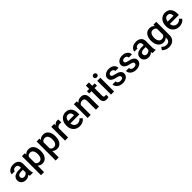

<svg xmlns="http://www.w3.org/2000/svg" viewBox="571 -2868 5214 5214"><g transform="rotate(-45 3178.5 -260.5)"><path d="M376.5 0Q368.7 -15.1 362.8 -49.3Q306.2 9.8 224.1 9.8Q144.5 9.8 94.2 -35.6Q43.9 -81.1 43.9 -147.9Q43.9 -232.4 106.7 -277.6Q169.4 -322.8 286.1 -322.8H358.9V-357.4Q358.9 -398.4 335.9 -423.1Q313 -447.8 266.1 -447.8Q225.6 -447.8 199.7 -427.5Q173.8 -407.2 173.8 -376H55.2Q55.2 -419.4 84 -457.3Q112.8 -495.1 162.4 -516.6Q211.9 -538.1 272.9 -538.1Q365.7 -538.1 420.9 -491.5Q476.1 -444.8 477.5 -360.4V-122.1Q477.5 -50.8 497.6 -8.3V0ZM246.1 -85.4Q281.2 -85.4 312.3 -102.5Q343.3 -119.6 358.9 -148.4V-248H294.9Q229 -248 195.8 -225.1Q162.6 -202.1 162.6 -160.2Q162.6 -126 185.3 -105.7Q208 -85.4 246.1 -85.4Z M1064.5 -258.8Q1064.5 -136.2 1008.8 -63.2Q953.1 9.8 859.4 9.8Q772.5 9.8 720.2 -47.4V203.1H601.6V-528.3H710.9L715.8 -474.6Q768.1 -538.1 857.9 -538.1Q954.6 -538.1 1009.5 -466.1Q1064.5 -394 1064.5 -266.1ZM946.3 -269Q946.3 -348.1 914.8 -394.5Q883.3 -440.9 824.7 -440.9Q752 -440.9 720.2 -380.9V-146.5Q752.4 -85 825.7 -85Q882.3 -85 914.3 -130.6Q946.3 -176.3 946.3 -269Z M1627.4 -258.8Q1627.4 -136.2 1571.8 -63.2Q1516.1 9.8 1422.4 9.8Q1335.4 9.8 1283.2 -47.4V203.1H1164.6V-528.3H1273.9L1278.8 -474.6Q1331.1 -538.1 1420.9 -538.1Q1517.6 -538.1 1572.5 -466.1Q1627.4 -394 1627.4 -266.1ZM1509.3 -269Q1509.3 -348.1 1477.8 -394.5Q1446.3 -440.9 1387.7 -440.9Q1314.9 -440.9 1283.2 -380.9V-146.5Q1315.4 -85 1388.7 -85Q1445.3 -85 1477.3 -130.6Q1509.3 -176.3 1509.3 -269Z M2004.4 -419.9Q1981 -423.8 1956.1 -423.8Q1874.5 -423.8 1846.2 -361.3V0H1727.5V-528.3H1840.8L1843.8 -469.2Q1886.7 -538.1 1962.9 -538.1Q1988.3 -538.1 2004.9 -531.2Z M2293.5 9.8Q2180.7 9.8 2110.6 -61.3Q2040.5 -132.3 2040.5 -250.5V-265.1Q2040.5 -344.2 2071 -406.5Q2101.6 -468.8 2156.7 -503.4Q2211.9 -538.1 2279.8 -538.1Q2387.7 -538.1 2446.5 -469.2Q2505.4 -400.4 2505.4 -274.4V-226.6H2160.2Q2165.5 -161.1 2203.9 -123Q2242.2 -85 2300.3 -85Q2381.8 -85 2433.1 -150.9L2497.1 -89.8Q2465.3 -42.5 2412.4 -16.4Q2359.4 9.8 2293.5 9.8ZM2279.3 -442.9Q2230.5 -442.9 2200.4 -408.7Q2170.4 -374.5 2162.1 -313.5H2388.2V-322.3Q2384.3 -381.8 2356.4 -412.4Q2328.6 -442.9 2279.3 -442.9Z M2707.5 -528.3 2710.9 -467.3Q2769.5 -538.1 2864.7 -538.1Q3029.8 -538.1 3032.7 -349.1V0H2914.1V-342.3Q2914.1 -392.6 2892.3 -416.7Q2870.6 -440.9 2821.3 -440.9Q2749.5 -440.9 2714.4 -376V0H2595.7V-528.3Z M3302.2 -656.7V-528.3H3395.5V-440.4H3302.2V-145.5Q3302.2 -115.2 3314.2 -101.8Q3326.2 -88.4 3356.9 -88.4Q3377.4 -88.4 3398.4 -93.3V-1.5Q3357.9 9.8 3320.3 9.8Q3183.6 9.8 3183.6 -141.1V-440.4H3096.7V-528.3H3183.6V-656.7Z M3612.3 0H3493.7V-528.3H3612.3ZM3486.3 -665.5Q3486.3 -692.9 3503.7 -710.9Q3521 -729 3553.2 -729Q3585.4 -729 3603 -710.9Q3620.6 -692.9 3620.6 -665.5Q3620.6 -638.7 3603 -620.8Q3585.4 -603 3553.2 -603Q3521 -603 3503.7 -620.8Q3486.3 -638.7 3486.3 -665.5Z M4037.6 -143.6Q4037.6 -175.3 4011.5 -191.9Q3985.4 -208.5 3924.8 -221.2Q3864.3 -233.9 3823.7 -253.4Q3734.9 -296.4 3734.9 -377.9Q3734.9 -446.3 3792.5 -492.2Q3850.1 -538.1 3939 -538.1Q4033.7 -538.1 4092 -491.2Q4150.4 -444.3 4150.4 -369.6H4031.7Q4031.7 -403.8 4006.3 -426.5Q3981 -449.2 3939 -449.2Q3899.9 -449.2 3875.2 -431.2Q3850.6 -413.1 3850.6 -382.8Q3850.6 -355.5 3873.5 -340.3Q3896.5 -325.2 3966.3 -309.8Q4036.1 -294.4 4075.9 -273.2Q4115.7 -252 4135 -222.2Q4154.3 -192.4 4154.3 -149.9Q4154.3 -78.6 4095.2 -34.4Q4036.1 9.8 3940.4 9.8Q3875.5 9.8 3824.7 -13.7Q3773.9 -37.1 3745.6 -78.1Q3717.3 -119.1 3717.3 -166.5H3832.5Q3835 -124.5 3864.3 -101.8Q3893.6 -79.1 3941.9 -79.1Q3988.8 -79.1 4013.2 -96.9Q4037.6 -114.7 4037.6 -143.6Z M4553.7 -143.6Q4553.7 -175.3 4527.6 -191.9Q4501.5 -208.5 4440.9 -221.2Q4380.4 -233.9 4339.8 -253.4Q4251 -296.4 4251 -377.9Q4251 -446.3 4308.6 -492.2Q4366.2 -538.1 4455.1 -538.1Q4549.8 -538.1 4608.2 -491.2Q4666.5 -444.3 4666.5 -369.6H4547.9Q4547.9 -403.8 4522.5 -426.5Q4497.1 -449.2 4455.1 -449.2Q4416 -449.2 4391.4 -431.2Q4366.7 -413.1 4366.7 -382.8Q4366.7 -355.5 4389.6 -340.3Q4412.6 -325.2 4482.4 -309.8Q4552.2 -294.4 4592 -273.2Q4631.8 -252 4651.1 -222.2Q4670.4 -192.4 4670.4 -149.9Q4670.4 -78.6 4611.3 -34.4Q4552.2 9.8 4456.5 9.8Q4391.6 9.8 4340.8 -13.7Q4290 -37.1 4261.7 -78.1Q4233.4 -119.1 4233.4 -166.5H4348.6Q4351.1 -124.5 4380.4 -101.8Q4409.7 -79.1 4458 -79.1Q4504.9 -79.1 4529.3 -96.9Q4553.7 -114.7 4553.7 -143.6Z M5089.4 0Q5081.5 -15.1 5075.7 -49.3Q5019 9.8 4937 9.8Q4857.4 9.8 4807.1 -35.6Q4756.8 -81.1 4756.8 -147.9Q4756.8 -232.4 4819.6 -277.6Q4882.3 -322.8 4999 -322.8H5071.8V-357.4Q5071.8 -398.4 5048.8 -423.1Q5025.9 -447.8 4979 -447.8Q4938.5 -447.8 4912.6 -427.5Q4886.7 -407.2 4886.7 -376H4768.1Q4768.1 -419.4 4796.9 -457.3Q4825.7 -495.1 4875.2 -516.6Q4924.8 -538.1 4985.8 -538.1Q5078.6 -538.1 5133.8 -491.5Q5189 -444.8 5190.4 -360.4V-122.1Q5190.4 -50.8 5210.4 -8.3V0ZM4959 -85.4Q4994.1 -85.4 5025.1 -102.5Q5056.2 -119.6 5071.8 -148.4V-248H5007.8Q4941.9 -248 4908.7 -225.1Q4875.5 -202.1 4875.5 -160.2Q4875.5 -126 4898.2 -105.7Q4920.9 -85.4 4959 -85.4Z M5293.9 -268.1Q5293.9 -391.1 5351.8 -464.6Q5409.7 -538.1 5505.4 -538.1Q5595.7 -538.1 5647.5 -475.1L5652.8 -528.3H5759.8V-16.1Q5759.8 87.9 5695.1 147.9Q5630.4 208 5520.5 208Q5462.4 208 5407 183.8Q5351.6 159.7 5322.8 120.6L5378.9 49.3Q5433.6 114.3 5513.7 114.3Q5572.8 114.3 5606.9 82.3Q5641.1 50.3 5641.1 -11.7V-47.4Q5589.8 9.8 5504.4 9.8Q5411.6 9.8 5352.8 -64Q5293.9 -137.7 5293.9 -268.1ZM5412.1 -257.8Q5412.1 -178.2 5444.6 -132.6Q5477.1 -86.9 5534.7 -86.9Q5606.4 -86.9 5641.1 -148.4V-380.9Q5607.4 -440.9 5535.6 -440.9Q5477.1 -440.9 5444.6 -394.5Q5412.1 -348.1 5412.1 -257.8Z M6114.3 9.8Q6001.5 9.8 5931.4 -61.3Q5861.3 -132.3 5861.3 -250.5V-265.1Q5861.3 -344.2 5891.8 -406.5Q5922.4 -468.8 5977.5 -503.4Q6032.7 -538.1 6100.6 -538.1Q6208.5 -538.1 6267.3 -469.2Q6326.2 -400.4 6326.2 -274.4V-226.6H5981Q5986.3 -161.1 6024.7 -123Q6063 -85 6121.1 -85Q6202.6 -85 6253.9 -150.9L6317.9 -89.8Q6286.1 -42.5 6233.2 -16.4Q6180.2 9.8 6114.3 9.8ZM6100.1 -442.9Q6051.3 -442.9 6021.2 -408.7Q5991.2 -374.5 5982.9 -313.5H6209V-322.3Q6205.1 -381.8 6177.2 -412.4Q6149.4 -442.9 6100.1 -442.9Z"/></g></svg>

Font: Vazir Medium UI
Style: Medium-UI
Weight: 500
Designer: Saber Rastikerdar
Foundry: Saber Rastikerdar
Version: Version 30.0.0